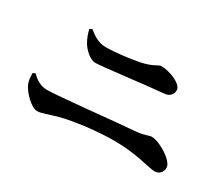

<svg xmlns="http://www.w3.org/2000/svg" viewBox="-95 -871 1190 1021"><g transform="rotate(30 500.0 -361.0)"><path d="M196 -92C223 -92 260 -109 308 -122C394 -145 529 -161 630 -161C775 -161 857 -127 896 -127C925 -127 943 -148 943 -175C943 -216 844 -279 792 -279C775 -279 762 -266 705 -261C566 -250 250 -216 185 -216C146 -216 117 -234 89 -262L74 -256C74 -224 77 -206 85 -188C98 -157 156 -92 196 -92ZM334 -469C380 -469 608 -500 736 -511C768 -513 784 -535 784 -559C784 -596 703 -630 647 -630C634 -630 611 -605 541 -591C485 -580 398 -569 343 -569C300 -569 268 -588 232 -617L218 -609C224 -583 233 -558 248 -533C267 -503 305 -469 334 -469Z"/></g></svg>

Font: Source Han Serif CN
Style: Bold
Weight: 700
Designer: Ryoko NISHIZUKA 西塚涼子 (kana & ideographs); Frank Grießhammer (Latin, Greek & Cyrillic); Wenlong ZHANG 张文龙 (bopomofo); San
Foundry: Adobe
Version: Version 2.003;hotconv 1.1.1;makeotfexe 2.6.0